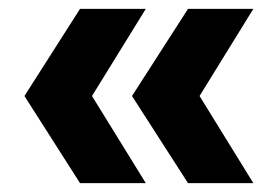

<svg xmlns="http://www.w3.org/2000/svg" viewBox="-20 -481 625 432"><path d="M308 -461H160L35 -265L160 -69H308L187 -265ZM550 -461H403L277 -265L403 -69H550L429 -265Z"/></svg>

Font: Work Sans
Style: Bold
Weight: 700
Designer: Wei Huang
Foundry: Wei Huang
Version: Version 2.012